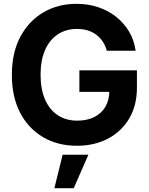

<svg xmlns="http://www.w3.org/2000/svg" viewBox="-20 -758 787 1012"><path d="M385.7 10.3Q283.7 10.3 206.3 -35.4Q128.9 -81.1 85.7 -164.8Q42.5 -248.5 42.5 -362.8Q42.5 -480.5 87.4 -564.5Q132.3 -648.4 209.2 -693.1Q286.1 -737.8 382.8 -737.8Q444.3 -737.8 497.8 -720Q551.3 -702.1 592.8 -668.9Q634.3 -635.7 660.9 -590.6Q687.5 -545.4 694.8 -490.7H543Q535.6 -517.6 521.7 -538.6Q507.8 -559.6 487.8 -574.7Q467.8 -589.8 442.1 -597.7Q416.5 -605.5 385.3 -605.5Q328.1 -605.5 284.9 -577.1Q241.7 -548.8 217.8 -494.9Q193.8 -440.9 193.8 -364.3Q193.8 -287.6 217.5 -233.4Q241.2 -179.2 284.7 -150.6Q328.1 -122.1 387.2 -122.1Q439.5 -122.1 477.5 -141.4Q515.6 -160.6 535.9 -195.8Q556.2 -231 556.2 -278.3L588.4 -273.9H398.4V-387.2H701.7V-295.9Q701.7 -201.7 660.9 -133.1Q620.1 -64.5 548.8 -27.1Q477.5 10.3 385.7 10.3ZM266.6 233.9 310.1 57.6H445.8L368.7 233.9Z"/></svg>

Font: Inter 18pt
Style: Bold
Weight: 700
Designer: Rasmus Andersson
Foundry: rsms
Version: Version 4.001;git-66647c0bb